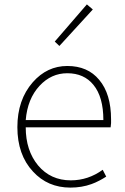

<svg xmlns="http://www.w3.org/2000/svg" viewBox="-20 -840 567 873"><path d="M130 -60Q59 -136 59 -262Q59 -386 129 -466Q194 -540 286 -540Q379 -540 431 -477Q485 -413 485 -297V-280Q484 -270 483 -261H97Q97 -156 153 -88Q210 -20 302 -20Q381 -20 447 -68L463 -37Q444 -25 432 -19Q413 -9 396 -3Q352 13 300 13Q197 13 130 -60ZM450 -294Q450 -399 405 -454Q362 -507 286 -507Q213 -507 160 -450Q105 -391 97 -294ZM229 -651 375 -820 402 -797 250 -631Z"/></svg>

Font: Noto Sans CJK TC Thin
Style: Regular
Weight: 250
Designer: Ryoko NISHIZUKA ???? (kana & ideographs); Paul D. Hunt (Latin, Greek & Cyrillic); Wenlong ZHANG ??? (bopomofo); Sandoll 
Foundry: Adobe Systems Incorporated
Version: Version 1.004 January 19, 2016